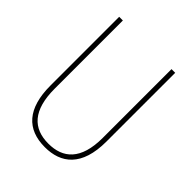

<svg xmlns="http://www.w3.org/2000/svg" viewBox="-203 -832 960 960"><g transform="rotate(45 277.0 -352.0)"><path d="M475 -228V-714H449V-228C449 -72 379 -15 277 -15C169 -15 105 -79 105 -232V-714H79V-228C79 -66 150 10 277 10C390 10 475 -52 475 -228Z"/></g></svg>

Font: Noto Sans Devanagari Condensed Thin
Style: Regular
Weight: 100
Width: 3
Designer: Jelle Bosma - Monotype Design Team
Foundry: Monotype Imaging Inc.
Version: Version 2.004